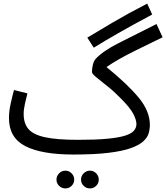

<svg xmlns="http://www.w3.org/2000/svg" viewBox="-20 -841 927 1071"><path d="M390 21Q212 21 121 -26Q30 -73 30 -182Q30 -219 39 -260.5Q48 -302 58 -339L133 -320Q127 -298 119.5 -264.5Q112 -231 112 -205Q112 -153 138.5 -121.5Q165 -90 231 -75.5Q297 -61 416 -61Q514 -61 577.5 -67Q641 -73 676.5 -84Q712 -95 726.5 -111.5Q741 -128 741 -149Q741 -172 723.5 -206Q706 -240 652 -294Q615 -332 578 -361Q541 -390 517 -410Q493 -430 493 -439Q493 -462 498.5 -482Q504 -502 514 -513Q554 -556 639.5 -599.5Q725 -643 853 -707L887 -633Q796 -589 738.5 -560.5Q681 -532 643.5 -510.5Q606 -489 574 -467Q691 -372 753.5 -296.5Q816 -221 816 -144Q816 -121 809 -97Q802 -73 778.5 -52Q755 -31 709 -14.5Q663 2 585 11.5Q507 21 390 21ZM503 -575 467 -631Q526 -667 609.5 -716Q693 -765 801 -821L829 -760Q720 -702 640.5 -656.5Q561 -611 503 -575ZM482 210Q461 210 446.5 195.5Q432 181 432 161Q432 141 446.5 126Q461 111 482 111Q502 111 516.5 126Q531 141 531 161Q531 181 516.5 195.5Q502 210 482 210ZM345 210Q324 210 309.5 195.5Q295 181 295 161Q295 141 309.5 126Q324 111 345 111Q365 111 379.5 126Q394 141 394 161Q394 181 379.5 195.5Q365 210 345 210Z"/></svg>

Font: Noto Sans Living
Style: Regular
Weight: 400
Designer: Monotype Design Team
Foundry: Monotype Imaging Inc.
Version: Version 2.013; ttfautohint (v1.8.4.7-5d5b)